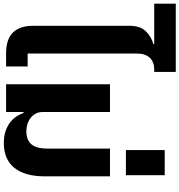

<svg xmlns="http://www.w3.org/2000/svg" viewBox="-22 -958 957 1024"><g transform="rotate(90 457.0 -446.5)"><path d="M230 0Q154 0 118.5 -37Q83 -74 83 -144V-657Q83 -715 112 -745Q141 -775 180 -785V-790H-35V-905H329V-790H315Q276 -790 253.5 -766Q231 -742 231 -698V-115H300V0Z M708 12Q672 12 645.5 3Q619 -6 599.5 -20.5Q580 -35 567.5 -54Q555 -73 548 -93H543V0H395V-554H543V-194Q543 -173 552 -157Q561 -141 575.5 -130Q590 -119 608.5 -113.5Q627 -108 645 -108Q673 -108 691.5 -117Q710 -126 720 -141.5Q730 -157 734 -177Q738 -197 738 -219V-554H886V-206Q886 -101 841 -44.5Q796 12 708 12Z M746 -846H880V-639H746Z"/></g></svg>

Font: IBM Plex Thai
Style: Bold
Weight: 700
Designer: Mike Abbink, Paul van der Laan, Pieter van Rosmalen, Ben Mitchell, Mark Frömberg
Foundry: Bold Monday
Version: Version 1.0